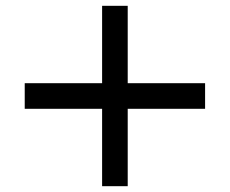

<svg xmlns="http://www.w3.org/2000/svg" viewBox="-20 -583 790 660"><path d="M685 -209V-297H419V-563H331V-297H65V-209H331V57H419V-209Z"/></svg>

Font: STIXGeneral
Style: Bold
Weight: 700
Designer: MicroPress Inc., with final additions and corrections provided by Coen Hoffman, Elsevier (retired)
Version: Version 1.1.0